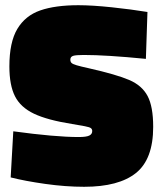

<svg xmlns="http://www.w3.org/2000/svg" viewBox="-20 -703 618 737"><path d="M21 -22 31 -199Q192 -177 282 -177Q311 -177 322.5 -182.5Q334 -188 334 -200Q334 -207 329 -211Q324 -215 305.5 -218.5Q287 -222 257 -227Q162 -242 110.5 -266.5Q59 -291 37.5 -333.5Q16 -376 16 -448Q16 -541 46.5 -592Q77 -643 134.5 -663Q192 -683 281 -683Q334 -683 409.5 -675Q485 -667 546 -657L540 -477Q388 -492 301 -492Q271 -492 260.5 -488.5Q250 -485 250 -474Q250 -466 254.5 -461.5Q259 -457 274 -452.5Q289 -448 321 -441Q427 -417 476 -396Q525 -375 546.5 -334.5Q568 -294 568 -216Q568 -92 502 -39Q436 14 303 14Q232 14 154 3Q76 -8 21 -22Z"/></svg>

Font: Cairo Black
Style: Regular
Weight: 900
Designer: Mohamed Gaber, Accademia di Belle Arti di Urbino and others
Foundry: Kief Type Foundry, Accademia di Belle Arti di Urbino and others
Version: Version 3.011